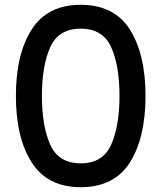

<svg xmlns="http://www.w3.org/2000/svg" viewBox="-20 -765 670 797"><path d="M46 -367Q46 -540 111.5 -642.5Q177 -745 315 -745Q454 -745 519 -642.5Q584 -540 584 -367Q584 -193 519 -90.5Q454 12 315 12Q177 12 111.5 -91Q46 -194 46 -367ZM476 -367Q476 -492 441.5 -569Q407 -646 315 -646Q223 -646 188.5 -569Q154 -492 154 -367Q154 -242 188.5 -164.5Q223 -87 315 -87Q407 -87 441.5 -164.5Q476 -242 476 -367Z"/></svg>

Font: Shippori Antique B1
Style: Regular
Weight: 400
Designer: FONTDASU
Foundry: FONTDASU / Google Inc. / but / Adobe
Version: Version 2.001